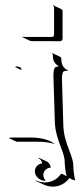

<svg xmlns="http://www.w3.org/2000/svg" viewBox="-20 -513 303 723"><path d="M12.7 6.8 20.8 4.9H95.7Q154.5 4.9 186 29.1L181.4 28.1Q157.5 21 125.7 20.8H42.7ZM36.1 -260.7 41.7 -262.7Q51.3 -262.5 55.5 -259.8Q59.8 -257.1 61.5 -249.5L59.3 -250ZM64.2 -373 65.2 -374.8Q66.7 -374 68.4 -374H175.8Q179 -374 181.3 -376.3Q183.6 -378.7 183.6 -381.8V-484.4Q183.6 -489.3 179.2 -491.5L179.9 -493.2L210 -479.2Q215.6 -476.6 215.6 -470.5V-367.7Q215.6 -363.5 212.8 -360.7Q210 -357.9 205.8 -357.9L98.4 -358.2Q96.2 -358.2 94.2 -358.9ZM111.3 131.8Q111.3 120.8 119 112.2Q126.7 103.5 138.7 102.5Q138.2 95.9 134.4 90.7Q130.6 85.4 124.5 82.5L125.5 80.8L155.5 94.7Q162.4 97.9 166.5 104.4Q170.7 110.8 170.7 118.7Q159.4 118.7 151.4 126.5Q143.3 134.3 143.3 146Q143.3 157 150.9 166L151.4 168Q135.3 168 123.3 157.3Q111.3 146.7 111.3 131.8ZM115 168.5 115.2 166.3Q130.9 173.8 149.4 173.8Q167.7 173.8 183.5 165.4Q199.2 157 209.2 142.3H209.5Q209.7 142.1 210 141.6H210.9Q215.1 141.6 220.9 145.3Q226.8 148.9 230.7 149.9Q227.1 136.5 225.3 120.2Q223.6 104 223.6 95.7Q223.6 80.6 214.8 56.4Q213.1 51.8 208.1 38.3Q203.1 24.9 200.6 17Q198 9 194.3 -3.7Q190.7 -16.4 188.8 -28.9Q187 -41.5 186.5 -54.7Q186 -69.6 181.2 -225.6Q181.2 -241.9 182.9 -249.4Q184.6 -256.8 188.6 -259.6Q192.6 -262.5 201.9 -262.7Q195.1 -267.6 191.9 -270.4Q188.7 -273.2 185.3 -278.2Q181.9 -283.2 180.4 -290.2Q179 -297.1 178.7 -307.6Q178.7 -310.1 176 -311.3L177 -313L207 -298.8Q210.7 -297.1 210.7 -293.7Q210.9 -282.2 212.9 -274.4Q214.8 -266.6 219 -261.4Q223.1 -256.1 227.1 -253.3Q231 -250.5 238 -246.6Q231.7 -246.6 228.6 -246.5Q225.6 -246.3 222.2 -245.1Q218.8 -243.9 217.5 -241.9Q216.3 -240 215.1 -235.8Q213.9 -231.7 213.6 -226.2Q213.4 -220.7 213.4 -211.7L218.5 -40.5Q219 -27.6 220.8 -15.1Q222.7 -2.7 226.2 9.9Q229.7 22.5 232.4 30.4Q235.1 38.3 240.1 51.6Q245.1 64.9 246.8 69.8Q255.9 95 255.9 109.4Q255.9 120.6 258.1 138.4Q260.3 156.2 263.4 166.3Q254.9 165.3 241 157.5Q230.5 172.4 214.4 181Q198.2 189.7 179.4 189.7Q161.1 189.7 145.3 182.4Z"/></svg>

Font: AgreloyOut1
Style: Medium
Weight: 400
Designer: gluk
Foundry: gluk
Version: Version 0.27